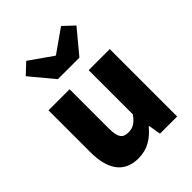

<svg xmlns="http://www.w3.org/2000/svg" viewBox="-246 -1002 1146 1146"><g transform="rotate(-45 327.0 -429.0)"><path d="M243 14C321 14 374 -22 421 -78H425L438 0H583V-569H405V-196C375 -154 350 -138 310 -138C265 -138 244 -160 244 -239V-569H66V-217C66 -75 119 14 243 14ZM237 -661H419L542 -809L475 -872L330 -770H326L181 -872L114 -809Z"/></g></svg>

Font: Noto Sans T Chinese Black
Style: Bold
Weight: 900
Designer: Ryoko NISHIZUKA (kana & ideographs); Paul D. Hunt (Latin, Greek & Cyrillic); Wenlong ZHANG (bopomofo); Sandoll Communica
Foundry: Adobe Systems Incorporated
Version: Version 1.000;PS 1;hotconv 1.0.78;makeotf.lib2.5.61930